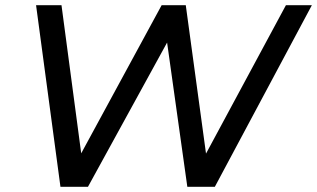

<svg xmlns="http://www.w3.org/2000/svg" viewBox="-20 -720 1222 740"><path d="M1182 -700 808 0H702L624 -556L319 0H213L119 -700H217L293 -129L603 -700H696L774 -128L1082 -700Z"/></svg>

Font: Idrija
Style: Italic
Weight: 500
Italic angle: -11.3°
Designer: Julieta Ulanovsky
Foundry: Julieta Ulanovsky
Version: Version 7.200